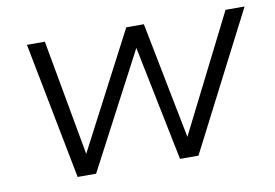

<svg xmlns="http://www.w3.org/2000/svg" viewBox="-59 -582 969 676"><g transform="rotate(-10 425.5 -244.5)"><path d="M168 0 73 -489H137L216 -52H200L428 -489H491L577 -52H563L783 -489H851L600 0H534L444 -443H467L234 0Z"/></g></svg>

Font: Nunito Sans 10pt Light
Style: Italic
Weight: 300
Italic angle: -9°
Designer: Vernon Adams
Foundry: Vernon Adams
Version: Version 3.101;gftools[0.9.27]